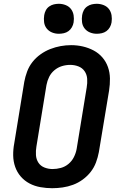

<svg xmlns="http://www.w3.org/2000/svg" viewBox="-20 -984 640 1012"><path d="M255 8Q224 8 193 2.5Q162 -3 135.5 -17Q109 -31 89.5 -53.5Q70 -76 60 -104.5Q50 -133 49.5 -164.5Q49 -196 55 -228L108 -553Q113 -580 123 -607Q133 -634 151 -657Q169 -680 193.5 -697.5Q218 -715 245 -725.5Q272 -736 299.5 -741Q327 -746 355 -746Q387 -746 417 -739Q447 -732 473.5 -718Q500 -704 519.5 -681.5Q539 -659 549 -630.5Q559 -602 559.5 -570.5Q560 -539 555 -507L501 -182Q496 -155 486 -128Q476 -101 458 -78Q440 -55 416 -37.5Q392 -20 365 -10Q338 0 310 4Q282 8 255 8ZM257 -93Q279 -93 301 -99Q323 -105 341 -120Q359 -135 369.5 -156Q380 -177 384 -199L437 -523Q441 -546 439.5 -568.5Q438 -591 426 -608.5Q414 -626 393.5 -634Q373 -642 350 -642Q328 -642 306.5 -635.5Q285 -629 267 -614Q249 -599 239 -578.5Q229 -558 225 -536L172 -212Q168 -189 169.5 -166.5Q171 -144 182.5 -126.5Q194 -109 214.5 -101Q235 -93 257 -93ZM490 -806Q471 -806 454 -813Q437 -820 426 -834Q415 -848 412.5 -866.5Q410 -885 413 -904Q415 -917 421.5 -929.5Q428 -942 439.5 -950Q451 -958 464 -961Q477 -964 490 -964Q509 -964 526.5 -957Q544 -950 554.5 -936Q565 -922 568 -903.5Q571 -885 568 -866Q566 -853 559 -840.5Q552 -828 541 -820Q530 -812 516.5 -809Q503 -806 490 -806ZM290 -806Q271 -806 254 -813Q237 -820 226 -834Q215 -848 212.5 -866.5Q210 -885 213 -904Q215 -917 221.5 -929.5Q228 -942 239.5 -950Q251 -958 264 -961Q277 -964 290 -964Q309 -964 326.5 -957Q344 -950 354.5 -936Q365 -922 368 -903.5Q371 -885 368 -866Q366 -853 359 -840.5Q352 -828 341 -820Q330 -812 316.5 -809Q303 -806 290 -806Z"/></svg>

Font: Iosevka Curly Extended Oblique
Style: Bold
Weight: 700
Width: 7
Italic angle: -9°
Monospace: yes
Designer: Belleve Invis
Foundry: Belleve Invis
Version: Version 11.1.0; ttfautohint (v1.8.3)